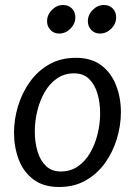

<svg xmlns="http://www.w3.org/2000/svg" viewBox="-20 -734 539 767"><path d="M216 13Q153 13 113 -17.5Q73 -48 54.5 -97.5Q36 -147 36 -204Q36 -257 52 -310Q68 -363 99 -406.5Q130 -450 176 -476.5Q222 -503 283 -503Q346 -503 385.5 -472.5Q425 -442 444 -392.5Q463 -343 463 -286Q463 -233 447 -180Q431 -127 400 -83.5Q369 -40 323 -13.5Q277 13 216 13ZM223 -49Q262 -49 291.5 -69.5Q321 -90 340.5 -124Q360 -158 370 -199Q380 -240 380 -281Q380 -323 369.5 -359.5Q359 -396 336 -418.5Q313 -441 276 -441Q237 -441 207.5 -420.5Q178 -400 158.5 -366Q139 -332 129 -291Q119 -250 119 -209Q119 -167 129.5 -130.5Q140 -94 163 -71.5Q186 -49 223 -49ZM281 -665Q281 -639 261.5 -619.5Q242 -600 216 -600Q195 -600 181.5 -614.5Q168 -629 168 -649Q168 -675 187.5 -694.5Q207 -714 232 -714Q254 -714 267.5 -700Q281 -686 281 -665ZM444 -665Q444 -639 424.5 -619.5Q405 -600 379 -600Q358 -600 344.5 -614.5Q331 -629 331 -649Q331 -675 350.5 -694.5Q370 -714 395 -714Q417 -714 430.5 -700Q444 -686 444 -665Z"/></svg>

Font: Rosario
Style: Italic
Weight: 400
Italic angle: -8.05°
Designer: Hector Gatti
Foundry: Omnibus Type
Version: Version 1.201